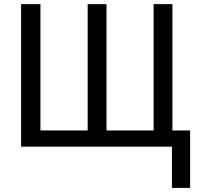

<svg xmlns="http://www.w3.org/2000/svg" viewBox="-20 -708 978 927"><path d="M897.9 -78.1V199.2H810.1V0H82V-688H175.3V-78.1H403.3V-688H494.1V-78.1H721.7V-688H812.5V-78.1Z"/></svg>

Font: Arial
Style: Regular
Weight: 400
Designer: Steve Matteson
Foundry: Ascender Corporation
Version: Version 2.00.3